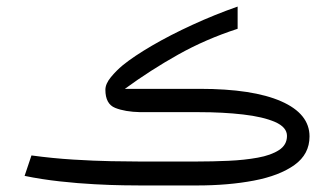

<svg xmlns="http://www.w3.org/2000/svg" viewBox="-20 -567 1021 587"><path d="M581.5 0H410.2Q395 0 357.4 -0.5Q319.8 -1 269.3 -3.7Q218.8 -6.3 162.8 -12.5Q106.9 -18.6 55.2 -29.3L76.2 -91.8Q140.6 -83 203.9 -79.1Q267.1 -75.2 319.8 -74.2Q372.6 -73.2 405.3 -73.2H581.1Q629.9 -73.2 678.7 -75.4Q727.5 -77.6 768.1 -85Q808.6 -92.3 833 -108.2Q857.4 -124 857.4 -151.4Q857.4 -178.2 820.8 -194.1Q784.2 -210 723.1 -217Q662.1 -224.1 587.9 -224.1H408.7Q362.3 -225.1 332.3 -237.1Q302.2 -249 302.2 -292.5Q302.2 -310.5 318.8 -330.8Q335.4 -351.1 355.5 -367.7Q389.2 -395 444.8 -427.5Q500.5 -460 568.6 -491.2Q636.7 -522.5 706.5 -546.9V-479Q608.9 -447.3 524.4 -399.9Q439.9 -352.5 361.8 -295.4H590.3Q752.9 -295.4 839.6 -257.3Q926.3 -219.2 926.3 -149.9Q926.3 -95.7 880.4 -62.7Q834.5 -29.8 756.3 -14.9Q678.2 0 581.5 0Z"/></svg>

Font: Vazir Light FD
Style: Light-FD
Weight: 300
Designer: Saber Rastikerdar
Foundry: Saber Rastikerdar
Version: Version 30.1.0